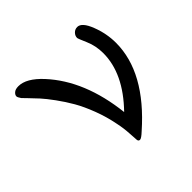

<svg xmlns="http://www.w3.org/2000/svg" viewBox="-124 -590 720 720"><g transform="rotate(-45 236.0 -230.0)"><path d="M23.9 -439.9Q23.9 -447.8 32 -454.8Q40 -461.9 56.2 -461.9Q98.1 -461.9 146 -410.2Q247.1 -300.3 268.1 -112.8Q369.1 -216.8 369.1 -324.2Q369.1 -363.3 354.5 -396.7Q339.8 -430.2 339.8 -434.1Q339.8 -445.3 348.4 -454.1Q356.9 -462.9 369.1 -462.9Q393.1 -462.9 411.6 -415Q430.2 -367.2 430.2 -317.9Q430.2 -162.1 263.2 -15.1Q244.1 2.9 236.8 2.9Q229 2.9 228 -5.6Q227.1 -14.2 225.6 -42.5Q224.1 -70.8 217.8 -100.1Q209 -146 192.4 -189.5Q175.8 -232.9 158 -263.9Q140.1 -294.9 118.2 -325Q96.2 -355 81.1 -371.6Q65.9 -388.2 50 -404.5Q34.2 -420.9 32.2 -422.9Q23.9 -435.1 23.9 -439.9Z"/></g></svg>

Font: CMU Concrete
Style: Roman
Weight: 500
Version: Version 0.7.0